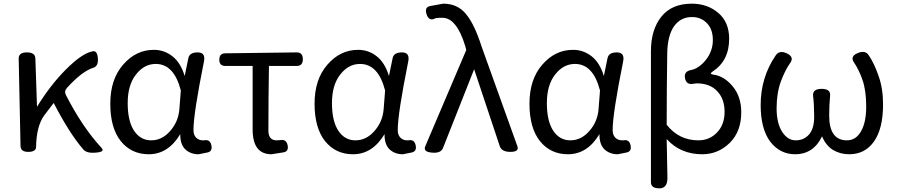

<svg xmlns="http://www.w3.org/2000/svg" viewBox="-20 -829 4897 1048"><path d="M134 0Q92 0 92 -33L82 -510Q82 -543 127 -543Q172 -543 173 -510L182 -246Q255 -365 340 -450Q426 -536 482 -548Q510 -557 514 -513Q518 -470 492 -460Q430 -442 347 -351Q329 -332 339 -312Q428 -137 534 -22Q555 0 504 4Q454 9 435 -13Q360 -99 273 -267L222 -200Q179 -142 177 -28Q177 0 134 0Z M792 13Q697 13 639 -59Q582 -131 582 -263Q582 -396 652 -476Q722 -557 820 -557Q876 -557 921 -522Q966 -487 988 -414L1008 -511Q1014 -543 1059 -543Q1104 -543 1093 -492Q1036 -208 1036 -119Q1036 -92 1051 -77Q1066 -63 1087 -63H1094Q1127 -70 1134 -35Q1141 -1 1109 4L1064 13Q1020 13 991 -14Q963 -42 964 -97Q898 13 792 13ZM712 -115Q747 -63 805 -63Q864 -63 908 -113Q953 -163 959 -232L967 -335Q930 -480 830 -480Q767 -480 722 -422Q677 -365 677 -266Q677 -168 712 -115Z M1525 3 1462 13Q1359 13 1359 -122V-469H1210Q1177 -469 1177 -503Q1177 -538 1210 -538L1600 -543Q1633 -543 1633 -506Q1633 -469 1600 -469H1448Q1445 -284 1445 -116Q1445 -63 1490 -63L1508 -64Q1543 -71 1550 -36Q1557 -1 1525 3Z M1907 13Q1812 13 1754 -59Q1697 -131 1697 -263Q1697 -396 1767 -476Q1837 -557 1935 -557Q1991 -557 2036 -522Q2081 -487 2103 -414L2123 -511Q2129 -543 2174 -543Q2219 -543 2208 -492Q2151 -208 2151 -119Q2151 -92 2166 -77Q2181 -63 2202 -63H2209Q2242 -70 2249 -35Q2256 -1 2224 4L2179 13Q2135 13 2106 -14Q2078 -42 2079 -97Q2013 13 1907 13ZM1827 -115Q1862 -63 1920 -63Q1979 -63 2023 -113Q2068 -163 2074 -232L2082 -335Q2045 -480 1945 -480Q1882 -480 1837 -422Q1792 -365 1792 -266Q1792 -168 1827 -115Z M2398 -21Q2386 9 2337 4Q2289 0 2301 -30L2525 -556L2519 -579Q2495 -657 2464 -694Q2434 -732 2394 -732Q2354 -732 2350 -726Q2320 -714 2308 -752Q2296 -790 2328 -796L2399 -809Q2477 -809 2523 -753Q2570 -697 2609 -574L2804 -31Q2815 0 2766 0Q2718 0 2708 -31L2568 -451Z M3080 13Q2985 13 2927 -59Q2870 -131 2870 -263Q2870 -396 2940 -476Q3010 -557 3108 -557Q3164 -557 3209 -522Q3254 -487 3276 -414L3296 -511Q3302 -543 3347 -543Q3392 -543 3381 -492Q3324 -208 3324 -119Q3324 -92 3339 -77Q3354 -63 3375 -63H3382Q3415 -70 3422 -35Q3429 -1 3397 4L3352 13Q3308 13 3279 -14Q3251 -42 3252 -97Q3186 13 3080 13ZM3000 -115Q3035 -63 3093 -63Q3152 -63 3196 -113Q3241 -163 3247 -232L3255 -335Q3218 -480 3118 -480Q3055 -480 3010 -422Q2965 -365 2965 -266Q2965 -168 3000 -115Z M3533 166V-549Q3533 -666 3589 -737Q3646 -809 3756 -809Q3841 -809 3900 -759Q3960 -709 3960 -617Q3960 -497 3869 -438Q3851 -426 3871 -422Q3932 -415 3979 -358Q4026 -302 4026 -216Q4026 -111 3963 -49Q3900 13 3813 13Q3694 13 3619 -70Q3619 -62 3623 138Q3625 199 3579 199Q3533 199 3533 166ZM3792 -63Q3853 -63 3894 -106Q3935 -149 3935 -219Q3935 -289 3895 -331Q3856 -374 3782 -374L3759 -371Q3726 -367 3719 -402Q3712 -437 3748 -446Q3793 -453 3832 -501Q3871 -550 3871 -610Q3871 -670 3838 -703Q3806 -736 3757 -736Q3694 -736 3658 -684Q3623 -632 3622 -536Q3619 -342 3619 -148Q3686 -63 3792 -63Z M4321 13Q4237 13 4184 -56Q4132 -126 4132 -256Q4132 -406 4213 -525Q4233 -557 4274 -538Q4315 -519 4295 -488Q4266 -448 4242 -384Q4219 -320 4219 -238Q4219 -157 4249 -110Q4279 -63 4323 -63Q4368 -63 4396 -95Q4424 -127 4424 -192Q4424 -257 4418 -307Q4415 -344 4465 -344Q4515 -344 4511 -306Q4506 -257 4506 -198Q4506 -63 4603 -63Q4651 -63 4679 -111Q4708 -160 4708 -247Q4708 -335 4688 -392Q4668 -450 4640 -490Q4620 -522 4661 -539Q4703 -557 4722 -527Q4751 -485 4775 -416Q4800 -347 4800 -259Q4800 -126 4750 -56Q4701 13 4615 13Q4566 13 4526 -11Q4487 -36 4467 -85Q4444 -36 4406 -11Q4369 13 4321 13Z"/></svg>

Font: Swei Gothic CJK TC Regular
Style: Regular
Weight: 400
Version: Version 2.129